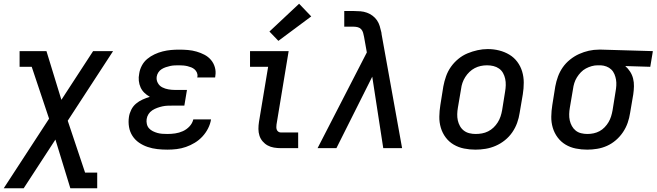

<svg xmlns="http://www.w3.org/2000/svg" viewBox="-44 -794 3519 1029"><path d="M-24 215 219 -158 126 -436H61V-520H205L285 -259L455 -520H562L319 -147L412 131H477V215H333L253 -46L83 215Z M853 8Q826 8 799 5Q772 2 747 -6.5Q722 -15 701 -29.5Q680 -44 666 -65.5Q652 -87 647.5 -113.5Q643 -140 647 -167Q650 -187 659.5 -206Q669 -225 685 -238.5Q701 -252 720 -260.5Q739 -269 759 -275Q743 -284 730 -296.5Q717 -309 709.5 -325.5Q702 -342 700 -361Q698 -380 702 -399Q705 -421 716 -442Q727 -463 745 -478Q763 -493 784.5 -503Q806 -513 828 -518.5Q850 -524 872 -526Q894 -528 916 -528Q940 -528 963.5 -526Q987 -524 1009.5 -517.5Q1032 -511 1052 -500.5Q1072 -490 1086.5 -473Q1101 -456 1107.5 -433.5Q1114 -411 1110 -387Q1110 -385 1109.5 -383Q1109 -381 1109 -379H1013Q1013 -380 1013.5 -381Q1014 -382 1014 -383Q1016 -394 1011.5 -404.5Q1007 -415 999 -422Q991 -429 981 -433Q971 -437 960.5 -439.5Q950 -442 938.5 -443Q927 -444 916 -444Q904 -444 892 -443.5Q880 -443 868.5 -440.5Q857 -438 845 -434Q833 -430 822.5 -423.5Q812 -417 805 -406.5Q798 -396 796 -384Q793 -366 801.5 -350Q810 -334 825.5 -326Q841 -318 859 -315Q877 -312 895 -312H958L944 -228H882Q868 -228 854 -227.5Q840 -227 826.5 -224Q813 -221 799 -216Q785 -211 772.5 -203Q760 -195 752 -182.5Q744 -170 742 -156Q740 -143 743 -129.5Q746 -116 754.5 -106.5Q763 -97 775 -91Q787 -85 799.5 -81.5Q812 -78 825.5 -77Q839 -76 853 -76Q874 -76 895 -79Q916 -82 936 -91Q956 -100 971.5 -116.5Q987 -133 992 -154H1087Q1083 -129 1071 -105.5Q1059 -82 1041 -62.5Q1023 -43 1000 -29Q977 -15 952.5 -6.5Q928 2 903 5Q878 8 853 8Z M1461 0Q1443 0 1424.5 -3Q1406 -6 1390.5 -14.5Q1375 -23 1363.5 -36.5Q1352 -50 1346.5 -67Q1341 -84 1341 -103Q1341 -122 1344 -141L1393 -436H1296V-520H1503L1438 -127Q1437 -120 1437 -112.5Q1437 -105 1439.5 -98.5Q1442 -92 1448 -88Q1454 -84 1461 -84H1554V0ZM1448 -575 1400 -625 1559 -774 1624 -706Z M1658 0 1922 -513 1907 -597Q1905 -608 1902 -618.5Q1899 -629 1892 -637Q1885 -645 1874 -648Q1863 -651 1851 -651H1801V-723V-735H1851Q1870 -735 1888 -733.5Q1906 -732 1922.5 -726Q1939 -720 1953 -709.5Q1967 -699 1976.5 -685Q1986 -671 1991 -654.5Q1996 -638 2000 -620Q2000 -618 2000.5 -616Q2001 -614 2001 -611L2111 0H2010L1951 -383L1759 0Z M2504 8Q2473 8 2443 2Q2413 -4 2387.5 -19Q2362 -34 2344.5 -57.5Q2327 -81 2318.5 -109.5Q2310 -138 2310.5 -169Q2311 -200 2316 -231L2332 -331Q2337 -358 2346.5 -385Q2356 -412 2372.5 -435.5Q2389 -459 2412 -478Q2435 -497 2461.5 -508Q2488 -519 2515.5 -525Q2543 -531 2570 -531Q2602 -531 2631.5 -523.5Q2661 -516 2686 -501Q2711 -486 2728.5 -462.5Q2746 -439 2754.5 -410.5Q2763 -382 2763 -351Q2763 -320 2758 -289L2741 -189Q2737 -162 2727.5 -135.5Q2718 -109 2701.5 -85Q2685 -61 2662 -42.5Q2639 -24 2612.5 -12.5Q2586 -1 2558.5 3.5Q2531 8 2504 8ZM2505 -76Q2522 -76 2539 -79Q2556 -82 2572 -90Q2588 -98 2601 -110.5Q2614 -123 2623.5 -138Q2633 -153 2638.5 -169.5Q2644 -186 2647 -203L2663 -303Q2666 -320 2666.5 -337.5Q2667 -355 2663.5 -371.5Q2660 -388 2652 -402.5Q2644 -417 2630.5 -426.5Q2617 -436 2600.5 -440Q2584 -444 2566 -444Q2549 -444 2532.5 -440.5Q2516 -437 2500.5 -429Q2485 -421 2472 -408.5Q2459 -396 2449.5 -381Q2440 -366 2434.5 -350Q2429 -334 2427 -317L2410 -217Q2407 -200 2406.5 -182.5Q2406 -165 2409.5 -149Q2413 -133 2421 -118.5Q2429 -104 2442 -94Q2455 -84 2471.5 -80Q2488 -76 2505 -76Q2505 -76 2505 -76Q2505 -76 2505 -76Z M3103 8Q3072 8 3042 2Q3012 -4 2987 -19Q2962 -34 2944.5 -57.5Q2927 -81 2918.5 -109.5Q2910 -138 2910.5 -169Q2911 -200 2916 -231L2932 -331Q2937 -358 2946.5 -384Q2956 -410 2972 -433Q2988 -456 3011 -474.5Q3034 -493 3059.5 -504.5Q3085 -516 3111.5 -522Q3138 -528 3165 -528Q3169 -528 3173 -528Q3177 -528 3181 -528L3455 -520L3441 -436L3307 -440Q3322 -427 3333 -410Q3344 -393 3349 -373Q3354 -353 3353.5 -331.5Q3353 -310 3350 -289L3333 -189Q3329 -162 3320 -136Q3311 -110 3295 -86Q3279 -62 3257 -43Q3235 -24 3209.5 -12.5Q3184 -1 3156.5 3.5Q3129 8 3103 8ZM3104 -76Q3121 -76 3137.5 -79.5Q3154 -83 3169 -91Q3184 -99 3196.5 -112Q3209 -125 3217.5 -139.5Q3226 -154 3231 -170Q3236 -186 3239 -203L3255 -303Q3258 -319 3259 -335.5Q3260 -352 3257.5 -367Q3255 -382 3249 -396.5Q3243 -411 3232 -421.5Q3221 -432 3206.5 -437.5Q3192 -443 3176 -444H3167Q3165 -444 3163 -444Q3161 -444 3159 -444Q3143 -444 3127 -439.5Q3111 -435 3096 -427Q3081 -419 3069 -406.5Q3057 -394 3048 -379.5Q3039 -365 3034 -349Q3029 -333 3027 -317L3010 -217Q3007 -200 3006.5 -182.5Q3006 -165 3009.5 -149Q3013 -133 3021 -118.5Q3029 -104 3041.5 -94Q3054 -84 3070.5 -80Q3087 -76 3104 -76Z"/></svg>

Font: Iosevka Etoile Medium Oblique
Style: Regular
Weight: 500
Italic angle: -9°
Designer: Belleve Invis
Foundry: Belleve Invis
Version: Version 15.5.2; ttfautohint (v1.8.4)